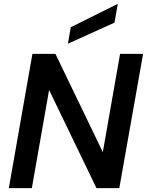

<svg xmlns="http://www.w3.org/2000/svg" viewBox="-20 -981 766 1001"><path d="M26 0 149 -700H269L516 -188L606 -700H726L602 0H483L236 -512L146 0ZM334 -753 349 -839 594 -961 577 -863Z"/></svg>

Font: DM Sans 24pt SemiBold
Style: Italic
Weight: 600
Italic angle: -10°
Designer: Colophon Foundry, Jonny Pinhorn
Foundry: Colophon Foundry
Version: Version 4.004;gftools[0.9.30]